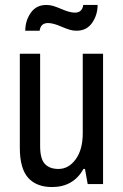

<svg xmlns="http://www.w3.org/2000/svg" viewBox="-20 -743 496 775"><path d="M289 -619Q274 -619 261 -623Q248 -627 229 -635Q195 -650 174 -650Q144 -650 140 -619H82Q82 -659 104 -691Q126 -723 167 -723Q182 -723 195 -719Q208 -715 227 -707Q261 -692 282 -692Q312 -692 316 -723H374Q374 -683 352 -651Q330 -619 289 -619ZM334 0 323 -61H317Q276 12 190 12Q127 12 93.5 -25.5Q60 -63 60 -147V-526H142V-153Q142 -102 161 -81.5Q180 -61 216 -61Q257 -61 285.5 -100Q314 -139 314 -205V-526H396V0Z"/></svg>

Font: Archivo Narrow
Style: Regular
Weight: 400
Designer: Hector Gatti
Foundry: Omnibus-Type
Version: Version 1.003